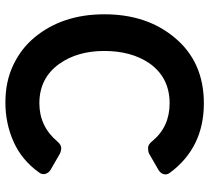

<svg xmlns="http://www.w3.org/2000/svg" viewBox="-52 -707 776 712"><g transform="rotate(90 336.0 -351.0)"><path d="M118 -92Q33 -195 33 -350Q33 -507 119 -610Q209 -719 363 -719Q527 -719 620 -594Q629 -583 626 -570.5Q623 -558 609 -550L550 -516Q542 -512 529 -512Q516 -512 504 -527Q451 -592 363 -592Q267 -592 214 -516Q169 -449 169 -350Q169 -251 216 -184Q269 -109 363 -109Q448 -109 504 -175Q517 -190 528.5 -190Q540 -190 550 -185L609 -151Q622 -143 625 -130.5Q628 -118 619 -107Q574 -44 506 -13.5Q438 17 360 17Q282 17 220.5 -12.5Q159 -42 118 -92Z"/></g></svg>

Font: Tsunagi Gothic Black
Style: Regular
Weight: 900
Designer: Yoshimichi Ohira
Foundry: Positype
Version: Version 1.001